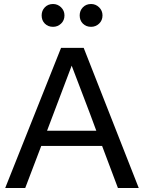

<svg xmlns="http://www.w3.org/2000/svg" viewBox="-20 -939 719 959"><path d="M6 0Q76 -176 145.5 -350Q215 -524 285 -700H398Q467 -524 535.5 -350Q604 -176 673 0H569Q549 -53 529.5 -105Q510 -157 490 -210H186Q166 -157 146 -105Q126 -53 106 0ZM215 -286H461Q431 -368 400 -448.5Q369 -529 338 -611Q307 -529 276.5 -448.5Q246 -368 215 -286ZM245 -805Q220 -805 204 -821Q188 -837 188 -862Q188 -886 204 -902.5Q220 -919 245 -919Q268 -919 285 -902.5Q302 -886 302 -862Q302 -837 285 -821Q268 -805 245 -805ZM435 -805Q410 -805 394 -821Q378 -837 378 -862Q378 -886 394 -902.5Q410 -919 435 -919Q458 -919 475 -902.5Q492 -886 492 -862Q492 -837 475 -821Q458 -805 435 -805Z"/></svg>

Font: Rosa Sans
Style: Regular
Weight: 400
Designer: Pentagram / MCKL
Foundry: Pentagram / MCKL
Version: Version 1.005;September 16, 2019;FontCreator 11.5.0.2425 64-